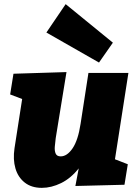

<svg xmlns="http://www.w3.org/2000/svg" viewBox="-20 -892 666 927"><path d="M182 15Q132 15 99.5 -10.5Q67 -36 54.5 -79Q42 -122 50 -176L87 -414L29 -436L45 -536L301 -544L249 -225Q246 -203 244.5 -183Q243 -163 249 -150Q255 -137 273 -137Q304 -137 330.5 -176Q357 -215 369 -294L407 -540H600L535 -123L597 -99L581 0L344 6L360 -79Q322 -31 275 -8Q228 15 182 15ZM297 -872 525 -686 458 -590 204 -735Z"/></svg>

Font: Bitter Black
Style: Italic
Weight: 900
Italic angle: -9°
Designer: Sol Matas, and Bitter project Authors
Foundry: Sol Matas
Version: Version 2.001